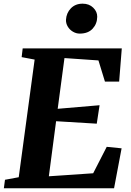

<svg xmlns="http://www.w3.org/2000/svg" viewBox="-30 -1000 698 1020"><path d="M-9.5 0 -3.5 -45 69.5 -58.5 154 -683.5 85 -696.5 90.5 -743H617L603 -566.5H527.5L493 -679L312.5 -691.5L276.5 -422L499 -441L484 -343L268 -356L229.5 -63.5L465 -79.5L537 -220L616 -212L576 0ZM393.5 -821.5Q374.5 -821.5 357.2 -831.8Q340 -842 330 -858.8Q320 -875.5 320.5 -894.5Q322.5 -931 346.5 -955.8Q370.5 -980.5 409 -980.5Q443.5 -980.5 465.2 -959.2Q487 -938 486.5 -910.5Q486 -873.5 462 -847.5Q438 -821.5 393.5 -821.5Z"/></svg>

Font: Merriweather 36pt ExtraBold
Style: Italic
Weight: 800
Italic angle: -7.8°
Version: Version 2.101